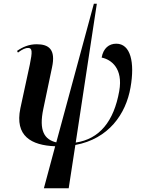

<svg xmlns="http://www.w3.org/2000/svg" viewBox="-20 -780 767 1037"><path d="M217 237H351L387 3C566 -30 660 -163 685 -308C709 -444 685 -544 608 -544C569 -544 538 -520 529 -469C580 -459 646 -411 624 -288C595 -124 517 -29 389 -10L503 -760H487L284 -11C220 -26 189 -74 214 -192L261 -416C282 -513 244 -541 178 -541C136 -541 102 -526 72 -505L77 -496C100 -514 120 -522 132 -521C154 -521 156 -503 141 -431L90 -195C59 -45 149 5 278 10Z"/></svg>

Font: Noto Serif Display SemiCondensed SemiBold
Style: Italic
Weight: 600
Width: 4
Italic angle: -12°
Designer: Monotype Design Team
Foundry: Monotype Imaging Inc.
Version: Version 2.009